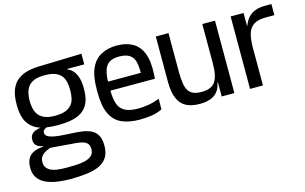

<svg xmlns="http://www.w3.org/2000/svg" viewBox="-114 -967 2577 1623"><g transform="rotate(-15 1174.5 -156.0)"><path d="M329 344Q277 344 223.5 337.5Q170 331 124 313Q78 295 49 259.5Q20 224 19 167Q19 121 32.5 92.5Q46 64 68 49Q90 34 117 27.5Q144 21 170 19V14Q136 8 116.5 -9Q97 -26 97 -61Q97 -85 108 -101.5Q119 -118 140 -128Q161 -138 190 -141V-142Q124 -163 85.5 -217.5Q47 -272 47 -383V-385Q47 -464 68 -514.5Q89 -565 128 -594Q167 -623 220 -634.5Q273 -646 338 -646L687 -656V-563H537V-559Q570 -546 590.5 -519.5Q611 -493 621 -456Q631 -419 631 -376V-375Q633 -295 611.5 -245.5Q590 -196 549.5 -169.5Q509 -143 454.5 -133.5Q400 -124 338 -124Q313 -124 288.5 -126Q264 -128 242 -131Q228 -126 218 -117Q208 -108 208 -93Q207 -71 229 -58.5Q251 -46 285.5 -40Q320 -34 357 -32Q394 -30 424 -28Q482 -26 528 -19Q574 -12 606.5 5.5Q639 23 656.5 56.5Q674 90 674 144Q674 206 649.5 245Q625 284 580 305.5Q535 327 471 335Q407 343 329 344ZM317 242Q354 242 396.5 240.5Q439 239 476 230.5Q513 222 536.5 202Q560 182 560 145Q560 111 544.5 94.5Q529 78 504.5 71.5Q480 65 451 62L226 44Q219 47 203.5 53Q188 59 171 70Q154 81 142.5 99Q131 117 131 145Q131 175 145.5 193.5Q160 212 182.5 222.5Q205 233 230.5 236.5Q256 240 279 241Q302 242 317 242ZM338 -207Q397 -207 432.5 -222Q468 -237 486 -261.5Q504 -286 510 -318Q516 -350 516 -384Q516 -419 510 -450Q504 -481 486 -506.5Q468 -532 432.5 -546.5Q397 -561 338 -561Q281 -561 246 -546.5Q211 -532 193 -506.5Q175 -481 168 -450Q161 -419 161 -384Q161 -350 168 -318Q175 -286 193 -261.5Q211 -237 246 -222Q281 -207 338 -207Z M1021 10Q930 10 865.5 -18Q801 -46 767.5 -114.5Q734 -183 734 -303V-332Q734 -447 765 -515Q796 -583 854 -614Q912 -645 989 -646Q1071 -646 1128 -615Q1185 -584 1213 -515.5Q1241 -447 1235 -332L1232 -291H843Q844 -231 854 -191.5Q864 -152 887 -128.5Q910 -105 946 -94.5Q982 -84 1035 -84Q1076 -84 1123 -92Q1170 -100 1219 -119V-27Q1174 -4 1122 3Q1070 10 1021 10ZM843 -370H1130Q1131 -431 1120 -470.5Q1109 -510 1078 -530Q1047 -550 989 -551Q933 -551 902 -531Q871 -511 858 -470.5Q845 -430 843 -370Z M1546 13Q1477 13 1430 -10Q1383 -33 1358 -86.5Q1333 -140 1332 -229V-634H1443V-285Q1444 -234 1449.5 -195.5Q1455 -157 1470 -131.5Q1485 -106 1513.5 -93.5Q1542 -81 1586 -81Q1630 -81 1659.5 -93.5Q1689 -106 1706 -131Q1723 -156 1731 -195.5Q1739 -235 1739 -289V-181Q1739 -108 1715.5 -66Q1692 -24 1649 -5.5Q1606 13 1546 13ZM1726 -123 1736 -187 1771 -162V-123ZM1739 0V-181V-634H1850V0Z M1987 0V-634H2100V-522H2103Q2120 -567 2146 -594Q2172 -621 2208 -633.5Q2244 -646 2292 -646H2347V-549H2272Q2205 -549 2167.5 -525.5Q2130 -502 2115 -453.5Q2100 -405 2100 -328V0Z"/></g></svg>

Font: Matangi
Style: Bold
Weight: 700
Designer: Prashant Pant
Foundry: The Graphic Ant
Version: Version 3.002